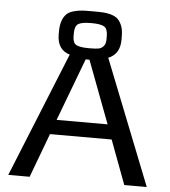

<svg xmlns="http://www.w3.org/2000/svg" viewBox="-54 -811 759 859"><g transform="rotate(5 326.0 -381.0)"><path d="M242 -560Q185 -577 185 -646V-659Q185 -712 211 -738Q221 -748 241 -754Q261 -760 280 -761Q291 -762 326 -762Q360 -762 375.5 -761Q391 -760 410 -755Q430 -749 441 -738.5Q452 -728 460 -708Q467 -690 467 -659V-646Q467 -582 415 -561L637 0H536L462 -198H185L111 0H15ZM390 -611Q400 -621 400 -643V-657Q400 -689 384.5 -699Q369 -709 326 -709Q283 -709 267.5 -699Q252 -689 252 -657V-643Q252 -614 268 -605Q284 -596 326 -596Q356 -596 368.5 -598.5Q381 -601 390 -611ZM438 -264 332 -545H315L209 -264Z"/></g></svg>

Font: Play
Style: Regular
Weight: 400
Designer: Jonas Hecksher (Cyrillic expansion: Cyreal)
Foundry: Jonas Hecksher, Playtype, e-types AS
Version: Version 2.101; ttfautohint (v1.5.65-e2d9)